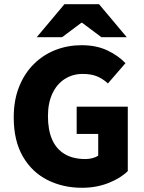

<svg xmlns="http://www.w3.org/2000/svg" viewBox="-20 -877 681 909"><path d="M368 12Q278 12 204.5 -25Q131 -62 88 -136.5Q45 -211 45 -321Q45 -403 70.5 -466.5Q96 -530 140.5 -574Q185 -618 243 -640.5Q301 -663 366 -663Q437 -663 489 -638Q541 -613 574 -578L491 -482Q467 -504 439.5 -515.5Q412 -527 371 -527Q324 -527 286.5 -503Q249 -479 228 -434Q207 -389 207 -327Q207 -262 226.5 -217Q246 -172 285.5 -148Q325 -124 385 -124Q402 -124 418.5 -128.5Q435 -133 445 -140V-243H343V-372H585V-67Q552 -34 494.5 -11Q437 12 368 12ZM154 -701 285 -857H449L580 -701H460L369 -769H365L274 -701Z"/></svg>

Font: Mada ExtraBold
Style: Regular
Weight: 800
Designer: Khaled Hosny
Version: Version 1.5